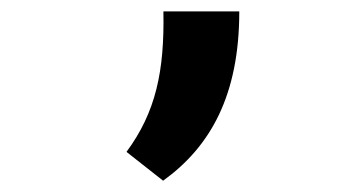

<svg xmlns="http://www.w3.org/2000/svg" viewBox="-20 -160 626 335"><path d="M264.6 155.3C347.2 95.7 397.5 6.3 397.5 -140.1H265.1C267.1 -36.1 252 35.6 200.7 105Z"/></svg>

Font: Cascadia Code
Style: Bold
Weight: 700
Monospace: yes
Designer: Aaron Bell
Foundry: Saja Typeworks
Version: Version 2404.023